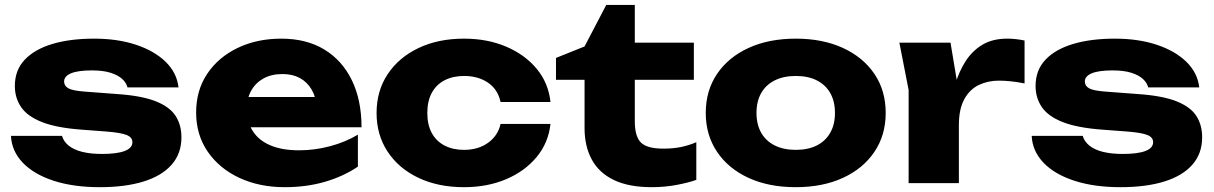

<svg xmlns="http://www.w3.org/2000/svg" viewBox="-20 -745 4940 781"><path d="M718 -186.4Q718 -120.4 678.2 -75.1Q638.4 -29.8 564.1 -6.7Q489.8 16.4 385.8 16.4Q278.8 16.4 198.5 -9.7Q118.2 -35.8 72.9 -82.9Q27.6 -130 24.6 -192.2H232.2Q238.8 -169.2 259.6 -152.5Q280.4 -135.8 314.3 -127.3Q348.2 -118.8 394.6 -118.8Q455.8 -118.8 487.2 -130.8Q518.6 -142.8 518.6 -166.6Q518.6 -186.4 495 -195.9Q471.4 -205.4 412.8 -210L312 -217.6Q210.6 -225 151.1 -248.3Q91.6 -271.6 66 -309.2Q40.4 -346.8 40.4 -395.2Q40.4 -459.8 80.9 -502.4Q121.4 -545 193.8 -566.4Q266.2 -587.8 362.6 -587.8Q459 -587.8 534 -562.7Q609 -537.6 654.2 -493.2Q699.4 -448.8 706.2 -389.4H498.6Q494 -408.2 477.2 -423.7Q460.4 -439.2 430.2 -448.9Q400 -458.6 353.2 -458.6Q297.6 -458.6 269.2 -446.9Q240.8 -435.2 240.8 -413.4Q240.8 -395.6 258.2 -385.8Q275.6 -376 324.4 -372.4L457.2 -362.4Q556.4 -355.6 613.3 -333.1Q670.2 -310.6 694.1 -273.8Q718 -237 718 -186.4Z M1138.6 16.4Q1034.8 16.4 953.3 -21.7Q871.8 -59.8 824.8 -128.3Q777.8 -196.8 777.8 -287.6Q777.8 -377.4 822.9 -444.8Q868 -512.2 946.6 -550Q1025.2 -587.8 1124.4 -587.8Q1226.6 -587.8 1299.4 -543.5Q1372.2 -499.2 1411.4 -418.3Q1450.6 -337.4 1450.6 -227.4H943.4V-350.4H1335.8L1269 -307.4Q1265.4 -350.8 1247.3 -381.2Q1229.2 -411.6 1199.6 -427.7Q1170 -443.8 1129.2 -443.8Q1084.2 -443.8 1051.9 -425.9Q1019.6 -408 1001.9 -376.4Q984.2 -344.8 984.2 -303.4Q984.2 -249.4 1008.5 -211.5Q1032.8 -173.6 1080.2 -153.6Q1127.6 -133.6 1196.6 -133.6Q1259.8 -133.6 1322.4 -150.2Q1385 -166.8 1435.8 -197.2V-67.2Q1376.6 -27.2 1301.5 -5.4Q1226.4 16.4 1138.6 16.4Z M2219.2 -241Q2211 -164.4 2163 -106.4Q2115 -48.4 2038.7 -16Q1962.4 16.4 1867.4 16.4Q1762.2 16.4 1682 -21.7Q1601.8 -59.8 1556.8 -128Q1511.8 -196.2 1511.8 -285.4Q1511.8 -375.2 1556.8 -443.1Q1601.8 -511 1682 -549.4Q1762.2 -587.8 1867.4 -587.8Q1962.4 -587.8 2038.7 -555.4Q2115 -523 2163 -465.3Q2211 -407.6 2219.2 -330H2016.2Q2005.2 -381.4 1965.1 -408.7Q1925 -436 1867.4 -436Q1822.4 -436 1788.5 -418.5Q1754.6 -401 1736.4 -367.4Q1718.2 -333.8 1718.2 -285.4Q1718.2 -237.4 1736.4 -203.9Q1754.6 -170.4 1788.5 -152.9Q1822.4 -135.4 1867.4 -135.4Q1925.4 -135.4 1965.5 -164.3Q2005.6 -193.2 2016.2 -241Z M2241.6 -420.4V-509.4L2357.8 -556L2446 -724.8H2562.2V-571.4H2802.4V-420.4H2562.2V-251.6Q2562.2 -190.2 2587 -165.3Q2611.8 -140.4 2678.4 -140.4Q2720 -140.4 2752.5 -147.5Q2785 -154.6 2812.4 -166.6V-13.4Q2781.6 -2.2 2732.9 7.1Q2684.2 16.4 2631.8 16.4Q2537.4 16.4 2476.8 -12.9Q2416.2 -42.2 2387 -96.4Q2357.8 -150.6 2357.8 -223.8V-420.4Z M3216.7 16.4Q3107.2 16.4 3024.9 -21.4Q2942.6 -59.2 2896.7 -127.5Q2850.8 -195.8 2850.8 -285.5Q2850.8 -376.2 2896.7 -444.2Q2942.6 -512.2 3025 -550Q3107.4 -587.8 3216.9 -587.8Q3326.4 -587.8 3408.7 -550Q3491 -512.2 3536.9 -444.3Q3582.8 -376.4 3582.8 -285.5Q3582.8 -195.6 3536.9 -127.4Q3491 -59.2 3408.6 -21.4Q3326.2 16.4 3216.7 16.4ZM3216.9 -135.4Q3267.2 -135.4 3302.7 -153.4Q3338.2 -171.4 3357.3 -205.1Q3376.4 -238.9 3376.4 -285.4Q3376.4 -332.8 3357.3 -366.4Q3338.2 -400 3302.7 -418Q3267.2 -436 3216.9 -436Q3167.4 -436 3131.4 -418Q3095.4 -400 3076.3 -366.4Q3057.2 -332.8 3057.2 -285.7Q3057.2 -238.6 3076.3 -205Q3095.4 -171.4 3131.4 -153.4Q3167.4 -135.4 3216.9 -135.4Z M3638.4 -571.4H3846.4L3880.4 -367.2V0H3676V-379ZM4147.6 -580.2V-405.6Q4118.4 -411.6 4091.8 -414.3Q4065.2 -417 4043.4 -417Q3998.6 -417 3961.6 -399.3Q3924.6 -381.6 3902.5 -341.6Q3880.4 -301.6 3880.4 -235L3841.4 -283.4Q3849 -344.6 3864.9 -399.5Q3880.8 -454.4 3908.2 -496.7Q3935.6 -539 3976.8 -563.4Q4018 -587.8 4076.8 -587.8Q4093.8 -587.8 4111.8 -585.9Q4129.8 -584 4147.6 -580.2Z M4870 -186.4Q4870 -120.4 4830.2 -75.1Q4790.4 -29.8 4716.1 -6.7Q4641.8 16.4 4537.8 16.4Q4430.8 16.4 4350.5 -9.7Q4270.2 -35.8 4224.9 -82.9Q4179.6 -130 4176.6 -192.2H4384.2Q4390.8 -169.2 4411.6 -152.5Q4432.4 -135.8 4466.3 -127.3Q4500.2 -118.8 4546.6 -118.8Q4607.8 -118.8 4639.2 -130.8Q4670.6 -142.8 4670.6 -166.6Q4670.6 -186.4 4647 -195.9Q4623.4 -205.4 4564.8 -210L4464 -217.6Q4362.6 -225 4303.1 -248.3Q4243.6 -271.6 4218 -309.2Q4192.4 -346.8 4192.4 -395.2Q4192.4 -459.8 4232.9 -502.4Q4273.4 -545 4345.8 -566.4Q4418.2 -587.8 4514.6 -587.8Q4611 -587.8 4686 -562.7Q4761 -537.6 4806.2 -493.2Q4851.4 -448.8 4858.2 -389.4H4650.6Q4646 -408.2 4629.2 -423.7Q4612.4 -439.2 4582.2 -448.9Q4552 -458.6 4505.2 -458.6Q4449.6 -458.6 4421.2 -446.9Q4392.8 -435.2 4392.8 -413.4Q4392.8 -395.6 4410.2 -385.8Q4427.6 -376 4476.4 -372.4L4609.2 -362.4Q4708.4 -355.6 4765.3 -333.1Q4822.2 -310.6 4846.1 -273.8Q4870 -237 4870 -186.4Z"/></svg>

Font: Unbounded
Style: Regular
Weight: 400
Designer: Luke Prowse, Jean-Baptiste Morizot, Fátima Lázaro, Florian Runge
Foundry: NaN
Version: Version 1.701;gftools[0.9.28.dev5+ged2979d]